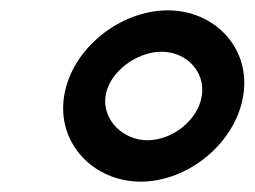

<svg xmlns="http://www.w3.org/2000/svg" viewBox="-20 -711 492 371"><path d="M104 -526C89 -434 161 -360 252 -360C343 -360 435 -434 450 -526C465 -618 395 -691 304 -691C213 -691 119 -618 104 -526ZM184 -526C191 -572 244 -611 292 -611C340 -611 377 -573 370 -526C363 -479 313 -440 265 -440C217 -440 177 -480 184 -526Z"/></svg>

Font: Charger Sport
Style: BdNrwObl
Weight: 700
Designer: Jasper
Foundry: Cannot Into Space Fonts
Version: Version 1.1